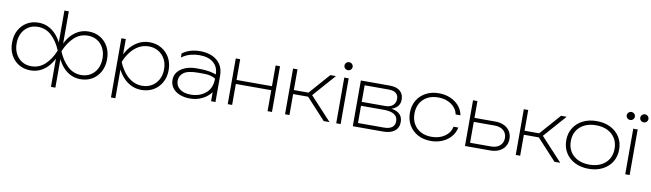

<svg xmlns="http://www.w3.org/2000/svg" viewBox="-45 -1460 7857 2316"><g transform="rotate(10 3883.0 -302.5)"><path d="M601 165V-182Q587 -153 569 -127Q524 -61 461.5 -24.5Q399 12 322 12Q241 12 179 -25Q117 -62 81.5 -128Q46 -194 46 -280Q46 -367 81.5 -432.5Q117 -498 179 -535Q241 -572 322 -572Q399 -572 461.5 -535Q524 -498 569 -433Q587 -407 601 -378V-770H655V-376Q670 -406 688 -433Q732 -498 795 -535Q858 -572 934 -572Q1015 -572 1077 -535Q1139 -498 1174.5 -432.5Q1210 -367 1210 -280Q1210 -194 1174.5 -128Q1139 -62 1077 -25Q1015 12 934 12Q858 12 795 -24.5Q732 -61 688 -127Q670 -154 655 -184V165ZM1154 -280Q1154 -352 1126 -406Q1098 -460 1048.5 -490.5Q999 -521 934 -521Q837 -521 766 -454Q695 -387 651 -280Q695 -173 766 -106Q837 -39 934 -39Q999 -39 1048.5 -69.5Q1098 -100 1126 -154.5Q1154 -209 1154 -280ZM102 -280Q102 -209 130 -154.5Q158 -100 207.5 -69.5Q257 -39 322 -39Q420 -39 491 -106Q562 -173 605 -280Q562 -387 491 -454Q420 -521 322 -521Q257 -521 207.5 -490.5Q158 -460 130 -406Q102 -352 102 -280Z M1336 -560H1390V-372Q1406 -404 1426 -433Q1473 -498 1538 -535Q1603 -572 1680 -572Q1762 -572 1826 -535Q1890 -498 1927 -432.5Q1964 -367 1964 -280Q1964 -194 1927 -128Q1890 -62 1826 -25Q1762 12 1680 12Q1603 12 1538 -24.5Q1473 -61 1426 -127Q1406 -155 1390 -187V165H1336ZM1908 -280Q1908 -352 1878.5 -406Q1849 -460 1797.5 -490.5Q1746 -521 1680 -521Q1614 -521 1559 -490.5Q1504 -460 1461 -406Q1418 -352 1389 -280Q1418 -209 1461 -154.5Q1504 -100 1559 -69.5Q1614 -39 1680 -39Q1746 -39 1797.5 -69.5Q1849 -100 1878.5 -154.5Q1908 -209 1908 -280Z M2275 -360Q2294 -360 2311 -360Q2411 -360 2472 -346Q2513 -336 2533 -328Q2533 -417 2473 -470Q2412 -523 2299 -523Q2246 -523 2191 -508.5Q2136 -494 2083 -456V-506Q2131 -541 2185.5 -556.5Q2240 -572 2303 -572Q2382 -572 2446.5 -544.5Q2511 -517 2549 -461Q2587 -405 2587 -317V0H2533V-111Q2513 -82 2480 -56Q2443 -27 2391 -7.5Q2339 12 2275 12Q2205 12 2149.5 -10Q2094 -32 2062 -73.5Q2030 -115 2030 -173Q2030 -230 2062.5 -270.5Q2095 -311 2150.5 -334.5Q2206 -358 2275 -360ZM2533 -277Q2477 -310 2404.5 -311Q2332 -312 2327 -312Q2195 -312 2144 -273.5Q2093 -235 2093 -175Q2093 -111 2142.5 -73.5Q2192 -36 2275 -36Q2281 -36 2288 -36Q2394 -40 2463.5 -101.5Q2533 -163 2533 -277Z M2737 -560H2791V-306H3225V-560H3279V0H3225V-257H2791V0H2737Z M3439 0V-560H3493V-306H3672L3895 -560H3964L3721 -284L3984 0H3913L3676 -257H3493V0Z M4066 -560H4120V0H4066ZM4093 -655Q4072 -655 4057.5 -669.5Q4043 -684 4043 -704Q4043 -724 4057.5 -738.5Q4072 -753 4093 -753Q4114 -753 4128.5 -738.5Q4143 -724 4143 -704Q4143 -684 4128.5 -669.5Q4114 -655 4093 -655Z M4269 0V-560H4624Q4706 -560 4750 -522.5Q4794 -485 4794 -417Q4794 -355 4750 -319Q4726 -299 4692 -289Q4747 -280 4781 -256Q4830 -219 4830 -150Q4830 -78 4780 -39Q4730 0 4638 0ZM4324 -308H4612Q4671 -308 4704.5 -337.5Q4738 -367 4738 -417Q4738 -463 4707.5 -487Q4677 -511 4619 -511H4324ZM4324 -49H4642Q4707 -49 4740.5 -75Q4774 -101 4774 -150Q4774 -204 4731 -232Q4688 -260 4605 -260H4324Z M5525 -205Q5513 -141 5471 -92Q5429 -43 5365.5 -15.5Q5302 12 5225 12Q5135 12 5066 -25Q4997 -62 4958 -128Q4919 -194 4919 -280Q4919 -367 4958 -432.5Q4997 -498 5066 -535Q5135 -572 5225 -572Q5302 -572 5365.5 -544.5Q5429 -517 5471 -468.5Q5513 -420 5525 -355H5467Q5450 -431 5384 -476Q5318 -521 5225 -521Q5149 -521 5093 -491Q5037 -461 5006 -407Q4975 -353 4975 -280Q4975 -207 5006 -153Q5037 -99 5093 -69Q5149 -39 5225 -39Q5319 -39 5385 -84Q5451 -129 5467 -205Z M5643 0V-560H5697V-354H5952Q6014 -354 6060 -332Q6106 -310 6131.5 -270Q6157 -230 6157 -177Q6157 -124 6131.5 -84Q6106 -44 6060 -22Q6014 0 5952 0ZM5697 -49H5953Q6021 -49 6061 -84Q6101 -119 6101 -177Q6101 -236 6061 -270.5Q6021 -305 5953 -305H5697Z M6265 0V-560H6319V-306H6498L6721 -560H6790L6547 -284L6810 0H6739L6502 -257H6319V0Z M7158 12Q7062 12 6989 -25Q6916 -62 6875 -128Q6834 -194 6834 -280Q6834 -367 6875 -432.5Q6916 -498 6989 -535Q7062 -572 7158 -572Q7254 -572 7327 -535Q7400 -498 7441 -432.5Q7482 -367 7482 -280Q7482 -194 7441 -128Q7400 -62 7327 -25Q7254 12 7158 12ZM7158 -39Q7240 -39 7300 -69Q7360 -99 7393 -153Q7426 -207 7426 -280Q7426 -353 7393 -407Q7360 -461 7300 -491Q7240 -521 7158 -521Q7077 -521 7016.5 -491Q6956 -461 6923 -407Q6890 -353 6890 -280Q6890 -207 6923 -153Q6956 -99 7016.5 -69Q7077 -39 7158 -39Z M7550 -655Q7529 -655 7514.5 -669.5Q7500 -684 7500 -704Q7500 -724 7514.5 -738.5Q7529 -753 7550 -753Q7571 -753 7585.5 -738.5Q7600 -724 7600 -704Q7600 -684 7585.5 -669.5Q7571 -655 7550 -655ZM7716 -655Q7695 -655 7680.5 -669.5Q7666 -684 7666 -704Q7666 -724 7680.5 -738.5Q7695 -753 7716 -753Q7737 -753 7751.5 -738.5Q7766 -724 7766 -704Q7766 -684 7751.5 -669.5Q7737 -655 7716 -655ZM7606 -560 7633 -556 7660 -560V0H7606Z"/></g></svg>

Font: Bounded
Style: Regular
Weight: 200
Designer: Vlad Churkin
Version: Version 1.0